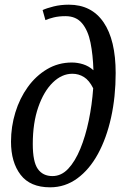

<svg xmlns="http://www.w3.org/2000/svg" viewBox="-20 -790 542 820"><path d="M194 10Q109 10 68 -43.5Q27 -97 27 -185Q27 -249 45.5 -309.5Q64 -370 98.5 -418Q133 -466 181 -494.5Q229 -523 287 -523Q311 -523 335 -515.5Q359 -508 379 -490Q377 -556 366.5 -608Q356 -660 330.5 -690.5Q305 -721 260 -721Q231 -721 209 -715.5Q187 -710 174 -704L162 -747Q179 -755 209 -762.5Q239 -770 274 -770Q371 -770 422.5 -694.5Q474 -619 474 -478Q474 -377 454.5 -288.5Q435 -200 398.5 -133Q362 -66 310 -28Q258 10 194 10ZM204 -38Q242 -38 271.5 -69.5Q301 -101 323 -154.5Q345 -208 359 -275Q373 -342 378 -413Q361 -447 338.5 -461Q316 -475 289 -475Q244 -475 205.5 -437.5Q167 -400 143.5 -332.5Q120 -265 120 -175Q120 -99 141.5 -68.5Q163 -38 204 -38Z"/></svg>

Font: Noto Serif Condensed
Style: Italic
Weight: 400
Width: 3
Italic angle: -12°
Designer: Monotype Design Team
Foundry: Monotype Imaging Inc.
Version: Version 2.014; ttfautohint (v1.8.4.7-5d5b)